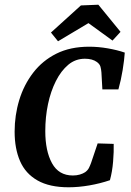

<svg xmlns="http://www.w3.org/2000/svg" viewBox="-20 -782 557 814"><path d="M271 12Q190 12 139 -17Q88 -46 65 -99Q42 -152 42 -224Q42 -293 61.5 -357.5Q81 -422 120.5 -473.5Q160 -525 219 -554.5Q278 -584 358 -584Q397 -584 437 -577Q477 -570 509 -559Q507 -528 500 -485Q493 -442 482 -403H414L410 -475Q409 -488 406 -499Q403 -510 391 -519Q372 -533 340 -533Q300 -533 269.5 -507.5Q239 -482 217 -438.5Q195 -395 183.5 -340.5Q172 -286 172 -226Q172 -142 200.5 -90Q229 -38 289 -38Q305 -38 318.5 -42Q332 -46 341 -52Q352 -60 357 -70Q362 -80 366 -91L394 -174L462 -172Q463 -140 459.5 -97Q456 -54 446 -18Q405 -4 359 4Q313 12 271 12ZM196 -644 323 -759 397 -762 491 -647 457 -610 355 -684 226 -607Z"/></svg>

Font: Rasa SemiBold
Style: Italic
Weight: 600
Italic angle: -7.10001°
Designer: Anna Giedrys (Yrsa+Rasa design), David Brezina (Yrsa art-direction, Rasa art-direction, design)
Foundry: Rosetta Type Foundry
Version: Version 2.004